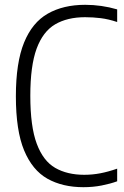

<svg xmlns="http://www.w3.org/2000/svg" viewBox="-20 -769 517 798"><path d="M326.5 9Q240 9 177.2 -26.2Q114.5 -61.5 80.2 -144Q46 -226.5 46 -369Q46 -508.5 80 -592Q114 -675.5 178.5 -712.2Q243 -749 334 -749Q401.5 -749 467 -730V-677.5Q431 -689.5 398.8 -693.5Q366.5 -697.5 333.5 -697.5Q260 -697.5 209.2 -667.8Q158.5 -638 132.2 -566.8Q106 -495.5 106 -371Q106 -243 132.8 -171.5Q159.5 -100 209.5 -71.2Q259.5 -42.5 330 -42.5Q364.5 -42.5 397 -48.8Q429.5 -55 467 -68V-15.5Q438 -5 402.2 2Q366.5 9 326.5 9Z"/></svg>

Font: Encode Sans Cnd Lt
Style: Regular
Weight: 300
Width: 3
Designer: Multiple Designers
Foundry: Impallari Type
Version: Version 3.002; ttfautohint (v1.8.3) -l 8 -r 50 -G 200 -x 14 